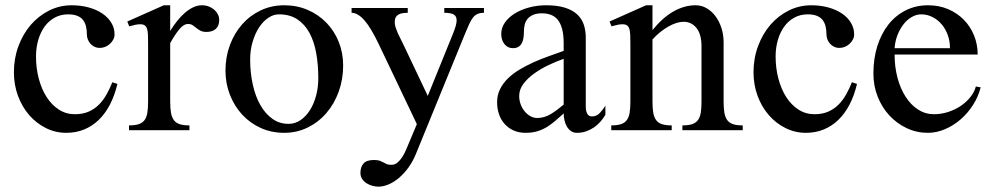

<svg xmlns="http://www.w3.org/2000/svg" viewBox="-20 -489 3729 721"><path d="M229 9.8Q188 9.8 152.3 -8.1Q116.7 -25.9 89.8 -56.6Q63 -87.4 47.6 -128.9Q32.2 -170.4 32.2 -217.8Q32.2 -270 49.3 -315.9Q66.4 -361.8 95.7 -395.8Q125 -429.7 164.6 -449.5Q204.1 -469.2 249 -469.2Q284.2 -469.2 313.7 -460.9Q343.3 -452.6 364.7 -438Q386.2 -423.3 398.2 -403.3Q410.2 -383.3 410.2 -359.9Q410.2 -349.6 405.3 -340.3Q400.4 -331.1 392.6 -324Q384.8 -316.9 375 -313Q365.2 -309.1 355 -309.1Q343.8 -309.1 334.7 -313.5Q325.7 -317.9 319.3 -325.2Q313 -332.5 309.6 -341.6Q306.2 -350.6 306.2 -359.9Q306.2 -376 303 -389.6Q299.8 -403.3 292 -413.6Q284.2 -423.8 270.5 -429.4Q256.8 -435.1 235.8 -435.1Q207.5 -435.1 185.1 -422.6Q162.6 -410.2 147.2 -388.7Q131.8 -367.2 123.5 -338.4Q115.2 -309.6 115.2 -276.9Q115.2 -232.9 125.7 -193.4Q136.2 -153.8 155.3 -124.3Q174.3 -94.7 201.2 -77.4Q228 -60.1 261.2 -60.1Q290.5 -60.1 312.5 -69.6Q334.5 -79.1 351.1 -95.7Q367.7 -112.3 379.9 -134Q392.1 -155.8 401.9 -180.2L420.9 -173.8Q410.6 -130.4 392.8 -96.2Q375 -62 350.6 -38.6Q326.2 -15.1 295.7 -2.7Q265.1 9.8 229 9.8Z M536.1 -323.2Q536.1 -342.8 535.6 -356.7Q535.2 -370.6 532.5 -379.9Q529.8 -389.2 523.7 -393.6Q517.6 -397.9 506.3 -397.9Q498.5 -397.9 488.8 -396Q479 -394 465.3 -390.1L458 -408.2L595.2 -469.2H619.1V-373Q631.3 -392.6 645 -409.9Q658.7 -427.2 673.8 -440.4Q689 -453.6 705.1 -461.4Q721.2 -469.2 738.3 -469.2Q752 -469.2 763.7 -464.8Q775.4 -460.4 784.2 -452.9Q793 -445.3 798.1 -435.3Q803.2 -425.3 803.2 -414.1Q803.2 -392.1 790.5 -380.6Q777.8 -369.1 755.4 -369.1Q741.2 -369.1 732.7 -373.8Q724.1 -378.4 717.3 -384Q710.4 -389.6 703.6 -394.3Q696.8 -398.9 686 -398.9Q669.4 -398.9 652.8 -378.4Q636.2 -357.9 619.1 -327.1V-106.9Q619.1 -82.5 622.1 -65.7Q625 -48.8 632.8 -38.1Q640.6 -27.3 654.8 -22.7Q668.9 -18.1 691.4 -18.1V0H464.4V-18.1Q487.3 -18.1 501.5 -22.9Q515.6 -27.8 523.2 -38.6Q530.8 -49.3 533.4 -66.2Q536.1 -83 536.1 -106.9Z M1047.4 9.8Q999.5 9.8 959 -8.5Q918.5 -26.9 889.2 -58.8Q859.9 -90.8 843.3 -133.3Q826.7 -175.8 826.7 -224.1Q826.7 -274.9 843.3 -319.6Q859.9 -364.3 889.2 -397.5Q918.5 -430.7 959 -450Q999.5 -469.2 1047.4 -469.2Q1095.2 -469.2 1135.7 -451.7Q1176.3 -434.1 1205.8 -403.6Q1235.4 -373 1252 -331.8Q1268.6 -290.5 1268.6 -243.2Q1268.6 -190.9 1252 -145Q1235.4 -99.1 1205.8 -64.7Q1176.3 -30.3 1135.7 -10.3Q1095.2 9.8 1047.4 9.8ZM1063.5 -23.9Q1087.9 -23.9 1108.4 -37.8Q1128.9 -51.8 1143.8 -75.2Q1158.7 -98.6 1167 -129.9Q1175.3 -161.1 1175.3 -195.8Q1175.3 -245.6 1167.5 -289.3Q1159.7 -333 1142.1 -365.5Q1124.5 -397.9 1096.4 -416.5Q1068.4 -435.1 1027.3 -435.1Q1006.3 -435.1 986.8 -421.6Q967.3 -408.2 952.4 -385.3Q937.5 -362.3 928.5 -331.5Q919.4 -300.8 919.4 -266.1Q919.4 -215.8 929.2 -171.6Q939 -127.4 957.5 -94.7Q976.1 -62 1002.7 -43Q1029.3 -23.9 1063.5 -23.9Z M1402.3 -323.2Q1373 -384.8 1348.4 -412.8Q1323.7 -440.9 1300.3 -440.9V-459H1511.2V-440.9Q1494.6 -440.9 1485.1 -438Q1475.6 -435.1 1470.5 -429.9Q1465.3 -424.8 1463.9 -418.5Q1462.4 -412.1 1462.4 -404.8Q1462.4 -396 1465.6 -386Q1468.8 -376 1473.6 -365Q1478.5 -354 1484.9 -341.8Q1491.2 -329.6 1497.1 -316.9L1586.4 -128.9L1681.2 -362.8Q1694.8 -396 1694.8 -412.6Q1694.8 -428.2 1683.8 -434.6Q1672.9 -440.9 1648.4 -440.9V-459H1797.4V-440.9Q1782.7 -440.9 1772.9 -436.5Q1763.2 -432.1 1755.9 -422.6Q1748.5 -413.1 1741.7 -398.2Q1734.9 -383.3 1726.1 -361.8L1541.5 89.8Q1530.3 117.2 1514.2 139.6Q1498 162.1 1479.2 178.2Q1460.4 194.3 1440.2 203.1Q1419.9 211.9 1400.4 211.9Q1390.1 211.9 1378.4 208.7Q1366.7 205.6 1356.7 199.2Q1346.7 192.9 1340.1 183.1Q1333.5 173.3 1333.5 160.2Q1333.5 138.2 1345 125Q1356.4 111.8 1384.3 111.8Q1398.9 111.8 1406.5 114.7Q1414.1 117.7 1419.7 120.8Q1425.3 124 1431.6 127Q1438 129.9 1450.2 129.9Q1462.4 129.9 1472.4 121.6Q1482.4 113.3 1490.5 100.8Q1498.5 88.4 1504.6 74Q1510.7 59.6 1516.1 46.9L1545.4 -22.9Z M2179.7 -86.9Q2179.7 -72.8 2185.1 -62.3Q2190.4 -51.8 2202.6 -51.8Q2219.7 -51.8 2231.2 -63.5Q2242.7 -75.2 2253.4 -91.8V-58.1Q2245.6 -44.4 2234.9 -32.2Q2224.1 -20 2210.7 -10.7Q2197.3 -1.5 2181.2 4.2Q2165 9.8 2146.5 9.8Q2133.3 9.8 2123.8 2.9Q2114.3 -3.9 2108.4 -14.4Q2102.5 -24.9 2099.6 -37.8Q2096.7 -50.8 2096.7 -63Q2082 -50.3 2067.9 -37.6Q2053.7 -24.9 2037.1 -14.2Q2020.5 -3.4 2000.2 3.2Q1980 9.8 1953.6 9.8Q1928.7 9.8 1908.9 1Q1889.2 -7.8 1875.2 -23.2Q1861.3 -38.6 1854 -59.6Q1846.7 -80.6 1846.7 -105Q1846.7 -131.8 1857.7 -154.1Q1868.7 -176.3 1887.5 -194.6Q1906.2 -212.9 1931.2 -227.8Q1956.1 -242.7 1983.6 -255.1Q2011.2 -267.6 2040.3 -277.8Q2069.3 -288.1 2096.7 -297.9V-326.2Q2096.7 -357.4 2091.1 -379.2Q2085.4 -400.9 2075 -414.1Q2064.5 -427.2 2049.3 -433.1Q2034.2 -439 2015.6 -439Q1994.6 -439 1981.2 -432.9Q1967.8 -426.8 1960.2 -417Q1952.6 -407.2 1950 -394.8Q1947.3 -382.3 1947.3 -369.1Q1947.3 -356.9 1945.6 -345.9Q1943.8 -335 1939.2 -326.4Q1934.6 -317.9 1926.5 -313Q1918.5 -308.1 1906.2 -308.1Q1886.7 -308.1 1874.5 -323.2Q1862.3 -338.4 1862.3 -361.8Q1862.3 -384.8 1876 -404.3Q1889.6 -423.8 1912.8 -438.2Q1936 -452.6 1966.6 -460.9Q1997.1 -469.2 2031.2 -469.2Q2072.3 -469.2 2100.6 -460.4Q2128.9 -451.7 2146.5 -435.8Q2164.1 -419.9 2171.9 -397.5Q2179.7 -375 2179.7 -347.2ZM2096.7 -268.1Q2069.8 -258.8 2040.5 -244.9Q2011.2 -231 1986.6 -213.4Q1961.9 -195.8 1945.8 -174.6Q1929.7 -153.3 1929.7 -128.9Q1929.7 -111.8 1935.3 -96.9Q1940.9 -82 1950.4 -70.6Q1960 -59.1 1972.2 -52.5Q1984.4 -45.9 1997.6 -45.9Q2011.2 -45.9 2023.9 -49.8Q2036.6 -53.7 2048.6 -60.8Q2060.5 -67.9 2072.3 -76.9Q2084 -85.9 2096.7 -96.2Z M2347.2 -323.2Q2347.2 -342.8 2346.7 -356.7Q2346.2 -370.6 2343.5 -379.9Q2340.8 -389.2 2334.7 -393.6Q2328.6 -397.9 2317.4 -397.9Q2309.6 -397.9 2299.8 -396Q2290 -394 2276.4 -390.1L2269 -408.2L2406.2 -469.2H2430.2V-376Q2468.3 -422.9 2509 -446Q2549.8 -469.2 2592.3 -469.2Q2614.3 -469.2 2633.3 -458.3Q2652.3 -447.3 2666.5 -428.5Q2680.7 -409.7 2689 -384.3Q2697.3 -358.9 2697.3 -330.1V-106.9Q2697.3 -82.5 2700.2 -65.7Q2703.1 -48.8 2710.9 -38.1Q2718.8 -27.3 2732.7 -22.7Q2746.6 -18.1 2769 -18.1V0H2542.5V-18.1Q2565.4 -18.1 2579.6 -22.9Q2593.8 -27.8 2601.3 -38.6Q2608.9 -49.3 2611.6 -66.2Q2614.3 -83 2614.3 -106.9V-314.9Q2614.3 -360.4 2595.5 -383.8Q2576.7 -407.2 2547.4 -407.2Q2534.2 -407.2 2519.5 -402.6Q2504.9 -397.9 2489.5 -389.2Q2474.1 -380.4 2459 -368.2Q2443.8 -356 2430.2 -340.8V-106.9Q2430.2 -82.5 2433.1 -65.7Q2436 -48.8 2443.8 -38.1Q2451.7 -27.3 2465.8 -22.7Q2480 -18.1 2502.4 -18.1V0H2275.4V-18.1Q2298.3 -18.1 2312.5 -22.9Q2326.7 -27.8 2334.2 -38.6Q2341.8 -49.3 2344.5 -66.2Q2347.2 -83 2347.2 -106.9Z M3006.3 9.8Q2965.3 9.8 2929.7 -8.1Q2894 -25.9 2867.2 -56.6Q2840.3 -87.4 2825 -128.9Q2809.6 -170.4 2809.6 -217.8Q2809.6 -270 2826.7 -315.9Q2843.8 -361.8 2873 -395.8Q2902.3 -429.7 2941.9 -449.5Q2981.4 -469.2 3026.4 -469.2Q3061.5 -469.2 3091.1 -460.9Q3120.6 -452.6 3142.1 -438Q3163.6 -423.3 3175.5 -403.3Q3187.5 -383.3 3187.5 -359.9Q3187.5 -349.6 3182.6 -340.3Q3177.7 -331.1 3169.9 -324Q3162.1 -316.9 3152.3 -313Q3142.6 -309.1 3132.3 -309.1Q3121.1 -309.1 3112.1 -313.5Q3103 -317.9 3096.7 -325.2Q3090.3 -332.5 3086.9 -341.6Q3083.5 -350.6 3083.5 -359.9Q3083.5 -376 3080.3 -389.6Q3077.1 -403.3 3069.3 -413.6Q3061.5 -423.8 3047.9 -429.4Q3034.2 -435.1 3013.2 -435.1Q2984.9 -435.1 2962.4 -422.6Q2939.9 -410.2 2924.6 -388.7Q2909.2 -367.2 2900.9 -338.4Q2892.6 -309.6 2892.6 -276.9Q2892.6 -232.9 2903.1 -193.4Q2913.6 -153.8 2932.6 -124.3Q2951.7 -94.7 2978.5 -77.4Q3005.4 -60.1 3038.6 -60.1Q3067.9 -60.1 3089.8 -69.6Q3111.8 -79.1 3128.4 -95.7Q3145 -112.3 3157.2 -134Q3169.4 -155.8 3179.2 -180.2L3198.2 -173.8Q3188 -130.4 3170.2 -96.2Q3152.3 -62 3127.9 -38.6Q3103.5 -15.1 3073 -2.7Q3042.5 9.8 3006.3 9.8Z M3464.4 9.8Q3421.9 9.8 3384.8 -7.8Q3347.7 -25.4 3319.8 -55.4Q3292 -85.4 3275.9 -126Q3259.8 -166.5 3259.8 -212.9Q3259.8 -268.6 3274.4 -315.4Q3289.1 -362.3 3315.9 -396.5Q3342.8 -430.7 3380.9 -450Q3418.9 -469.2 3465.3 -469.2Q3506.3 -469.2 3540.5 -454.6Q3574.7 -439.9 3599.4 -414.8Q3624 -389.6 3637.7 -356Q3651.4 -322.3 3651.4 -284.2H3339.4Q3339.4 -237.8 3350.3 -196.8Q3361.3 -155.8 3380.9 -125.5Q3400.4 -95.2 3427.5 -77.6Q3454.6 -60.1 3487.3 -60.1Q3514.2 -60.1 3540 -68.4Q3565.9 -76.7 3587.2 -90.8Q3608.4 -105 3623.5 -123.8Q3638.7 -142.6 3644.5 -164.1L3662.6 -161.1Q3653.8 -126 3633.8 -94.7Q3613.8 -63.5 3586.9 -40.3Q3560.1 -17.1 3528.3 -3.7Q3496.6 9.8 3464.4 9.8ZM3547.4 -308.1Q3547.4 -334.5 3539.1 -357.4Q3530.8 -380.4 3516.1 -397.7Q3501.5 -415 3481.7 -425Q3461.9 -435.1 3439.5 -435.1Q3420.9 -435.1 3403.6 -425Q3386.2 -415 3372.8 -397.7Q3359.4 -380.4 3350.3 -357.4Q3341.3 -334.5 3339.4 -308.1Z"/></svg>

Font: Chandrasa
Style: Regular
Weight: 400
Designer: R.S. Wihananto
Foundry: R.S. Wihananto
Version: Version 2.0.1